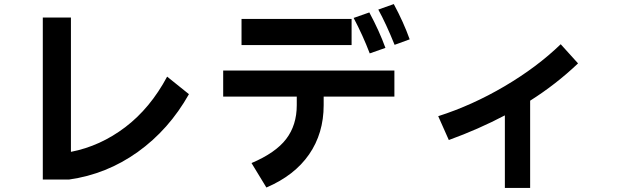

<svg xmlns="http://www.w3.org/2000/svg" viewBox="-20 -861 3040 942"><path d="M190 20V-775H328V-116Q472 -144 594.5 -237Q717 -330 800 -485L907 -399Q809 -225 656 -115.5Q503 -6 318 20Z M1912 -841Q1960 -752 1990 -668L1916 -641Q1874 -745 1836 -814ZM1794 -599Q1760 -688 1715 -773L1792 -800Q1841 -709 1871 -626ZM1165 -768H1705V-640H1165ZM1075 -387V-515H1915V-387H1568V-345Q1568 -207 1496.5 -103.5Q1425 0 1287 59L1214 -61Q1332 -111 1384 -179Q1436 -247 1436 -345V-387Z M2816 -550Q2709 -448 2581 -367V61H2457V-295Q2328 -227 2182 -174L2130 -291Q2296 -344 2455 -437.5Q2614 -531 2731 -644Z"/></svg>

Font: IBM Plex Sans JP
Style: Bold
Weight: 700
Designer: Mike Abbink; Paul van der Laan; Pieter van Rosmalen; Wujin Sim; Yejin Wi; Jinhee Kim; Boomi Park; Yona Kim; Kichan Ma
Foundry: Sandoll Inc.
Version: Version 1.001